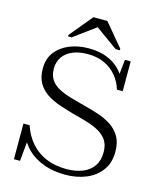

<svg xmlns="http://www.w3.org/2000/svg" viewBox="-131 -991 908 1093"><g transform="rotate(15 323.0 -444.0)"><path d="M356 -23Q411 -23 451.5 -39.5Q492 -56 514.5 -88.5Q537 -121 537 -170Q537 -212 519.5 -239Q502 -266 471 -283.5Q440 -301 400.5 -313Q361 -325 317 -336Q271 -349 228 -363.5Q185 -378 151.5 -400.5Q118 -423 98.5 -457Q79 -491 79 -542Q79 -599 109 -638.5Q139 -678 190 -699Q241 -720 303 -720Q367 -720 413 -701Q459 -682 489.5 -649.5Q520 -617 535 -577L506 -596L518 -710H552V-534H518Q505 -578 476.5 -612.5Q448 -647 405 -667Q362 -687 306 -687Q256 -687 218.5 -671.5Q181 -656 160.5 -627Q140 -598 140 -557Q140 -518 157.5 -492Q175 -466 205.5 -450Q236 -434 274.5 -422.5Q313 -411 356 -400Q404 -388 448 -373.5Q492 -359 526.5 -336Q561 -313 581 -278Q601 -243 601 -189Q601 -124 568 -79.5Q535 -35 480 -12.5Q425 10 358 10Q288 10 231.5 -10.5Q175 -31 136 -68.5Q97 -106 79 -158L103 -136L90 0H54V-210H90Q110 -151 147 -109Q184 -67 236.5 -45Q289 -23 356 -23ZM364 -898H282L171 -764V-755H192L332 -858H308L451 -755H476V-764Z"/></g></svg>

Font: Roboto Serif 120pt Expanded Light
Style: Regular
Weight: 300
Width: 7
Designer: Greg Gazdowicz
Foundry: Commercial Type
Version: Version 1.008